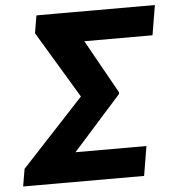

<svg xmlns="http://www.w3.org/2000/svg" viewBox="-52 -773 748 822"><g transform="rotate(-5 322.0 -362.5)"><path d="M555.3 -126.6 534.2 0H73L94.1 -126.6ZM643.9 -724.8 622.5 -596.7H188.5L209.4 -724.8ZM458.2 -366.4 457.8 -359 137.3 0H14.3L27 -74.8L294.3 -362.3L122.1 -649L134.8 -724.8H257.8Z"/></g></svg>

Font: Inter Tight
Style: Italic
Weight: 400
Italic angle: -9.39999°
Designer: Rasmus Andersson
Foundry: rsms
Version: Version 3.002